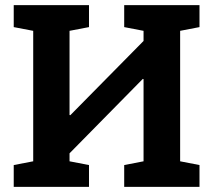

<svg xmlns="http://www.w3.org/2000/svg" viewBox="-20 -731 824 751"><path d="M33.7 0V-85.4L109.9 -100.1V-610.4L33.7 -625V-710.9H109.9H252H328.1V-625L252 -610.4V-281.2L254.9 -280.3L541.5 -570.8V-610.4L465.8 -625V-710.9H541.5H684.6H760.3V-625L684.6 -610.4V-100.1L760.3 -85.4V0H465.8V-85.4L541.5 -100.1V-421.4L538.6 -422.4L252 -131.3V-100.1L328.1 -85.4V0Z"/></svg>

Font: Robotiche
Style: Bold
Weight: 700
Designer: Google
Version: Version 2.001